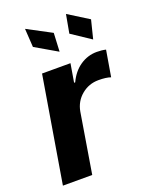

<svg xmlns="http://www.w3.org/2000/svg" viewBox="-145 -854 728 931"><g transform="rotate(-20 218.5 -388.5)"><path d="M14.9 0 105.8 -545.5H252.5L236.5 -450.3H242.2Q265.3 -500 304.5 -526.6Q343.8 -553.3 390.6 -553.3Q416.5 -553.3 437.1 -548.3L414.4 -413.7Q391.3 -421.9 351.6 -421.9Q301.8 -421.9 263.8 -390.3Q225.9 -358.7 217 -308.6L166.2 0ZM221.9 -615.8 108.3 -681.8 102.3 -777.3 226.6 -711.3ZM395.2 -615.8 296.2 -681.8 313.6 -777.3 419 -711.3Z"/></g></svg>

Font: Karasuma Gothic
Style: Bold Italic
Weight: 700
Italic angle: 9.39998°
Designer: Rasmus Andersson / Ryoko Nishizuka
Foundry: Genbu
Version: Version 1.00